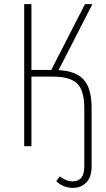

<svg xmlns="http://www.w3.org/2000/svg" viewBox="-20 -702 508 922"><path d="M261.2 -365.2Q344.2 -361.3 382.1 -319.3Q419.9 -277.3 419.9 -183.1V97.2Q419.9 147 395 173.6Q370.1 200.2 330.1 200.2Q284.2 200.2 250 168L267.1 145Q297.4 168.9 329.1 168.9Q384.8 168.9 384.8 97.2V-181.2Q384.8 -266.6 351.1 -300.3Q317.4 -334 234.9 -334H130.9V0H96.2V-682.1H130.9V-366.2H226.1L388.2 -682.1H423.8Z"/></svg>

Font: Fira Sans Compressed UltraLight
Style: Regular
Weight: 200
Width: 1
Designer: Carrois Corporate & Edenspiekermann AG
Foundry: Carrois Corporate GbR & Edenspiekermann AG
Version: Version 4.203;PS 004.203;hotconv 1.0.88;makeotf.lib2.5.64775